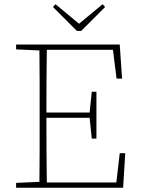

<svg xmlns="http://www.w3.org/2000/svg" viewBox="-20 -886 663 906"><path d="M242 -866 353 -774 464 -866 476 -853 363 -740H343L230 -853ZM56 -653V-676H545L556 -515H530L513 -651H201Q200 -581 199.5 -509Q199 -437 199 -357V-355H403L413 -453H435V-232H413L403 -330H199V-327Q199 -242 199.5 -168.5Q200 -95 201 -25H529L545 -163H571L561 0H56V-23L166 -28Q167 -97 167 -167Q167 -237 167 -307V-370Q167 -441 167 -510Q167 -579 166 -648Z"/></svg>

Font: Source Serif 4 SmText ExtraLight
Style: Regular
Weight: 200
Designer: Frank Grießhammer
Foundry: Adobe
Version: Version 4.005;hotconv 1.1.0;makeotfexe 2.6.0